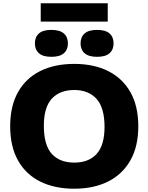

<svg xmlns="http://www.w3.org/2000/svg" viewBox="-20 -1139 904 1169"><path d="M432 10Q312.5 10 225 -33.5Q137.5 -77 89.8 -161.8Q42 -246.5 42 -370Q42 -493.5 89.8 -578.2Q137.5 -663 225 -706.5Q312.5 -750 432 -750Q551.5 -750 639 -706Q726.5 -662 774.2 -577.5Q822 -493 822 -370Q822 -247.5 774 -162.8Q726 -78 638.5 -34Q551 10 432 10ZM432 -149Q520.5 -149 568.5 -202Q616.5 -255 616.5 -366.5Q616.5 -483 567.8 -537Q519 -591 432 -591Q345 -591 296 -538.8Q247 -486.5 247 -373.5Q247 -255.5 295.2 -202.2Q343.5 -149 432 -149ZM571 -793Q520 -793 495.2 -814.8Q470.5 -836.5 470.5 -875Q470.5 -913.5 495.2 -935.2Q520 -957 571 -957Q622.5 -957 647 -935.2Q671.5 -913.5 671.5 -875Q671.5 -836.5 647 -814.8Q622.5 -793 571 -793ZM293 -793Q241.5 -793 217 -814.8Q192.5 -836.5 192.5 -875Q192.5 -913.5 217 -935.2Q241.5 -957 293 -957Q344 -957 368.8 -935.2Q393.5 -913.5 393.5 -875Q393.5 -836.5 368.8 -814.8Q344 -793 293 -793ZM228 -1007.5V-1119H636V-1007.5Z"/></svg>

Font: Encode Sans SmExp XBd
Style: Regular
Weight: 800
Width: 6
Designer: Multiple Designers
Foundry: Impallari Type
Version: Version 3.002; ttfautohint (v1.8.3) -l 8 -r 50 -G 200 -x 14 